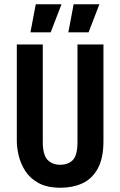

<svg xmlns="http://www.w3.org/2000/svg" viewBox="-20 -869 565 902"><path d="M265 13Q201 13 160.5 -9.5Q120 -32 98 -67Q76 -102 67.5 -139.5Q59 -177 59 -206V-660H181V-202Q181 -142 203 -118.5Q225 -95 263 -95Q301 -95 322.5 -117.5Q344 -140 344 -202V-660H466V-206Q466 -126 439.5 -77.5Q413 -29 367.5 -8Q322 13 265 13ZM218 -717H123L148 -849H269ZM396 -717H301L326 -849H447Z"/></svg>

Font: Bricolage Grotesque 10pt Condensed SemiBold
Style: Regular
Weight: 600
Width: 3
Designer: Mathieu Triay
Foundry: Atelier Triay
Version: Version 1.000; ttfautohint (v1.8.4.7-5d5b);gftools[0.9.32]